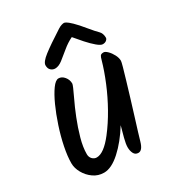

<svg xmlns="http://www.w3.org/2000/svg" viewBox="-173 -806 827 911"><g transform="rotate(-30 240.5 -350.5)"><path d="M129 5Q97 5 71.5 -13Q46 -31 31 -58Q16 -85 16 -111Q16 -149 26 -198.5Q36 -248 53 -299.5Q70 -351 89.5 -394Q109 -437 128.5 -464Q148 -491 164 -491Q182 -491 195.5 -474.5Q209 -458 209 -437Q209 -429 182 -373Q164 -336 145.5 -289.5Q127 -243 114 -196.5Q101 -150 101 -112Q101 -96 111 -85.5Q121 -75 135 -75Q174 -75 226 -142Q261 -187 292 -242Q323 -297 347 -355Q371 -413 385 -463Q389 -479 393.5 -485Q398 -491 411 -491Q420 -491 432.5 -478.5Q445 -466 454 -448.5Q463 -431 463 -415Q463 -410 456 -384.5Q449 -359 437.5 -321Q426 -283 413 -239.5Q400 -196 387 -155Q374 -114 364.5 -82.5Q355 -51 351 -37Q339 5 317 5Q300 5 292.5 -9.5Q285 -24 285 -44Q285 -61 293 -92Q301 -123 309 -151Q267 -83 218.5 -39Q170 5 129 5ZM428 -526Q417 -526 397.5 -542.5Q378 -559 356.5 -583Q335 -607 317 -629Q288 -615 262.5 -593.5Q237 -572 215.5 -555.5Q194 -539 175 -539Q162 -539 152 -548Q142 -557 142 -575Q142 -593 177.5 -620.5Q213 -648 285 -694Q296 -701 304.5 -703.5Q313 -706 318 -706Q322 -706 330 -701.5Q338 -697 356 -680Q374 -663 405 -625Q428 -597 442 -583.5Q456 -570 456 -546Q456 -539 448.5 -532.5Q441 -526 428 -526Z"/></g></svg>

Font: Solitreo
Style: Regular
Weight: 400
Designer: Nathan Gross, Bryan Kirschen, Binghamton University
Foundry: Eli Heuer
Version: Version 1.100; ttfautohint (v1.8.4.7-5d5b)